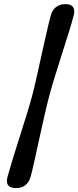

<svg xmlns="http://www.w3.org/2000/svg" viewBox="-20 -790 391 958"><path d="M140 -310.5Q150.5 -350 162.5 -403.8Q174.5 -457.5 187.2 -515.2Q200 -573 211.8 -624.8Q223.5 -676.5 233 -712Q240 -739 258.8 -754.2Q277.5 -769.5 306.5 -769.5Q335 -769.5 345 -754.2Q355 -739 347.5 -712Q338.5 -677.5 322.5 -626Q306.5 -574.5 288 -516.8Q269.5 -459 252.8 -404.8Q236 -350.5 225.5 -310.5Q215 -271 202.5 -216.5Q190 -162 177.5 -104Q165 -46 153.5 5.5Q142 57 133 91.5Q116 149 59.5 148.5Q1.5 148 18 90.5Q27.5 55.5 43.5 3.5Q59.5 -48.5 77.8 -106Q96 -163.5 112.8 -217.2Q129.5 -271 140 -310.5Z"/></svg>

Font: Fraunces 9pt Soft Black
Style: Italic
Weight: 900
Italic angle: -16°
Version: Version 1.000;[b76b70a41]